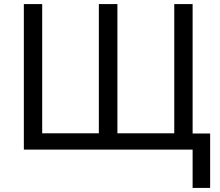

<svg xmlns="http://www.w3.org/2000/svg" viewBox="-20 -734 1081 942"><path d="M1011 -79V188H925V0H97V-714H187V-80H465V-714H556V-80H835V-714H925V-79Z"/></svg>

Font: TSCustom
Style: Regular
Weight: 400
Designer: Monotype Design Team
Foundry: Monotype Imaging Inc.
Version: Version 2.004; ttfautohint (v1.8.3) -l 8 -r 50 -G 200 -x 14 